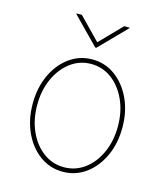

<svg xmlns="http://www.w3.org/2000/svg" viewBox="-113 -837 806 934"><g transform="rotate(15 290.0 -369.5)"><path d="M289.8 11.4Q225.5 11.4 174.4 -25.7Q123.2 -62.9 93.6 -127Q63.9 -191.1 63.9 -271.3Q63.9 -351.9 93.6 -415.8Q123.2 -479.8 174.4 -516.9Q225.5 -554 289.8 -554Q354 -554 405 -516.7Q456 -479.4 485.8 -415.5Q515.6 -351.6 515.6 -271.3Q515.6 -191.1 486 -127Q456.3 -62.9 405.2 -25.7Q354 11.4 289.8 11.4ZM289.8 -11.4Q347.7 -11.4 393.6 -45.5Q439.6 -79.5 466.3 -138.5Q492.9 -197.4 492.9 -271.3Q492.9 -345.2 466.1 -403.9Q439.3 -462.7 393.5 -497Q347.7 -531.2 289.8 -531.2Q232.2 -531.2 186.3 -497Q140.3 -462.7 113.5 -403.9Q86.6 -345.2 86.6 -271.3Q86.6 -197.4 113.3 -138.5Q139.9 -79.5 185.9 -45.5Q231.9 -11.4 289.8 -11.4ZM183.2 -750 289.8 -640.6 396.3 -750H423.3V-747.2L292.6 -613.6H286.9L156.2 -747.2V-750Z"/></g></svg>

Font: Inter UI Thin
Style: Regular
Weight: 100
Designer: Rasmus Andersson
Foundry: rsms
Version: 3.2;8d6f07862